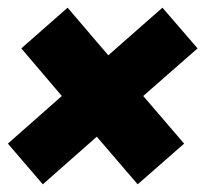

<svg xmlns="http://www.w3.org/2000/svg" viewBox="-26 -550 584 500"><path d="M85.5 -70 -5.5 -176 135 -300 29.5 -424 150 -530 256 -406 397 -530 488.5 -424 347 -300 453.5 -176 332.5 -70 226 -194Z"/></svg>

Font: Urbanist Black
Style: Italic
Weight: 900
Italic angle: -8°
Designer: Corey Hu
Foundry: Corey Hu
Version: Version 1.330; ttfautohint (v1.8.4.7-5d5b)